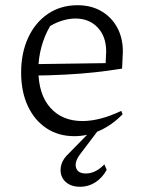

<svg xmlns="http://www.w3.org/2000/svg" viewBox="-20 -514 539 736"><path d="M265 8Q204 8 158 -22.5Q112 -53 86.5 -108Q61 -163 61 -236Q61 -311 88 -369.5Q115 -428 164 -461Q213 -494 277 -494Q329 -494 368 -471.5Q407 -449 429 -409Q451 -369 451 -316L448 -251Q392 -242 340 -236.5Q288 -231 230.5 -228Q173 -225 101 -224V-268L385 -272L387 -317Q387 -374 354.5 -408.5Q322 -443 269 -443Q246 -443 220.5 -435.5Q195 -428 172 -414Q150 -376 138.5 -333Q127 -290 127 -247Q127 -153 172.5 -101.5Q218 -50 296 -50Q363 -50 445 -89L450 -76Q409 -34 361.5 -13Q314 8 265 8ZM287 202Q258 202 239.5 189.5Q221 177 215 157.5Q209 138 215.5 116Q222 94 244 74L339 -23H363L288 76Q265 106 271.5 128.5Q278 151 309 151Q329 151 347 141.5Q365 132 380 116L389 137Q372 168 345.5 185Q319 202 287 202Z"/></svg>

Font: Piazzolla Thin Light
Style: Regular
Weight: 300
Version: Version 2.005